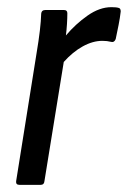

<svg xmlns="http://www.w3.org/2000/svg" viewBox="-20 -516 357 536"><path d="M34 0Q24 0 25 -10L82 -367Q94 -438 95 -478Q96 -488 106 -488H159Q168 -488 168 -479Q168 -466 167 -449.5Q166 -433 164 -417Q191 -449 224.5 -472.5Q258 -496 291 -496Q298 -496 303 -495.5Q308 -495 311 -494Q317 -493 317 -484Q315 -466 311 -446Q307 -426 303 -407Q299 -397 291 -399Q279 -402 266 -402Q239 -402 211 -386.5Q183 -371 158 -343L104 -10Q103 0 94 0Z"/></svg>

Font: Sofia Sans Condensed Medium
Style: Italic
Weight: 500
Italic angle: -9°
Designer: Botio Nikoltchev, Ani Petrova
Foundry: lettersoup
Version: Version 4.101; ttfautohint (v1.8.4.7-5d5b)